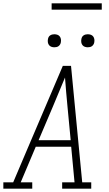

<svg xmlns="http://www.w3.org/2000/svg" viewBox="-35 -1129 655 1149"><path d="M-15 0V-38H44L132 -245L341 -735H390L457 -38H511V0H337V-38H411L391 -251H179L89 -38H158V0ZM388 -290 369 -490Q365 -534 361 -577.5Q357 -621 354 -665Q336 -621 317.5 -577.5Q299 -534 281 -490L196 -290ZM490 -846Q481 -846 472.5 -849Q464 -852 458.5 -859Q453 -866 451.5 -875.5Q450 -885 452 -895Q453 -901 456 -907Q459 -913 465 -917Q471 -921 477.5 -922.5Q484 -924 490 -924Q500 -924 508.5 -921Q517 -918 522.5 -911Q528 -904 529.5 -894.5Q531 -885 529 -875Q528 -869 524.5 -863Q521 -857 515.5 -853Q510 -849 503.5 -847.5Q497 -846 490 -846ZM290 -846Q281 -846 272.5 -849Q264 -852 258.5 -859Q253 -866 251.5 -875.5Q250 -885 252 -895Q253 -901 256 -907Q259 -913 265 -917Q271 -921 277.5 -922.5Q284 -924 290 -924Q300 -924 308.5 -921Q317 -918 322.5 -911Q328 -904 329.5 -894.5Q331 -885 329 -875Q328 -869 324.5 -863Q321 -857 315.5 -853Q310 -849 303.5 -847.5Q297 -846 290 -846ZM574 -1071H274V-1109H574Z"/></svg>

Font: Iosevka Slab XLtEx
Style: Italic
Weight: 200
Width: 7
Italic angle: -9°
Monospace: yes
Designer: Belleve Invis
Foundry: Belleve Invis
Version: Version 11.1.0; ttfautohint (v1.8.3)